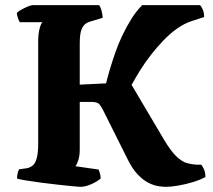

<svg xmlns="http://www.w3.org/2000/svg" viewBox="-20 -724 826 744"><path d="M291 0Q284 0 260 -2.5Q236 -5 203 -8.5Q170 -12 137 -16.5Q104 -21 79.5 -25Q55 -29 46 -32Q46 -42 48.5 -52.5Q51 -63 54 -68L83 -72Q96 -74 106.5 -82.5Q117 -91 122.5 -111.5Q128 -132 128 -169V-563Q128 -593 133.5 -613.5Q139 -634 145 -638H57Q53 -643 49.5 -654Q46 -665 45 -674Q51 -680 63.5 -687Q76 -694 88.5 -699Q101 -704 106 -704H364Q369 -698 373 -684.5Q377 -671 378 -655L335 -642Q321 -639 311 -631.5Q301 -624 295 -607Q289 -590 289 -556V-396L391 -401Q397 -426 406 -456Q415 -486 426.5 -519.5Q438 -553 454 -586.5Q470 -620 489 -650.5Q508 -681 531 -704H755Q760 -700 765.5 -687.5Q771 -675 771 -658L722 -642Q694 -633 666.5 -613.5Q639 -594 613.5 -567.5Q588 -541 565 -511.5Q542 -482 523 -451.5Q504 -421 490 -395L616 -182Q643 -137 664.5 -117Q686 -97 704.5 -92Q723 -87 739 -86H759Q764 -82 770 -69Q776 -56 776 -38Q756 -27 728 -18.5Q700 -10 671.5 -5Q643 0 623 0Q612 0 594.5 -2.5Q577 -5 556.5 -15Q536 -25 514.5 -47Q493 -69 474 -108L378 -300Q373 -310 365.5 -319.5Q358 -329 335 -329H289V-145Q289 -121 283.5 -103.5Q278 -86 272 -80L362 -67Q364 -63 367 -53Q370 -43 370 -32Q354 -19 332 -9.5Q310 0 291 0Z"/></svg>

Font: Texturina 12pt ExtraBold
Style: Regular
Weight: 800
Designer: Guillermo Torres Carreño
Foundry: Omnibus-Type
Version: Version 1.002